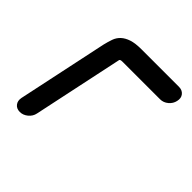

<svg xmlns="http://www.w3.org/2000/svg" viewBox="-148 -683 813 813"><g transform="rotate(45 259.0 -276.0)"><path d="M237 -458Q227 -458 224 -456.5Q221 -455 220 -453L134 -47Q130 -27 113.5 -13.5Q97 0 78 0Q58 0 47.5 -13.5Q37 -27 41 -47L127 -453Q132 -474 138.5 -492.5Q145 -511 159 -524Q173 -537 195.5 -544.5Q218 -552 256 -552H479Q499 -552 510 -538.5Q521 -525 516 -504Q512 -485 496 -471.5Q480 -458 460 -458Z"/></g></svg>

Font: VDS
Style: Italic
Weight: 400
Designer: artmaker
Foundry: artmaker
Version: Version 1.000 2009 initial release